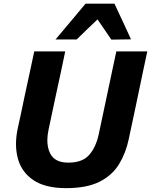

<svg xmlns="http://www.w3.org/2000/svg" viewBox="-20 -986 802 1020"><path d="M331 13.5Q220.5 13.5 157.5 -29Q94.5 -71.5 75 -143.5Q65 -180 65 -221Q65 -260 74 -302.5Q80 -329.5 90 -376Q99.5 -422.5 110.5 -473.5Q125.5 -543 137.5 -598.5Q149.5 -654 162 -713H326.5Q314 -654 302.5 -598.5Q290.5 -543 275.5 -474L238 -297.5Q231.5 -267 231.5 -241Q231.5 -201.5 246 -172Q270 -122 343 -122Q417.5 -122 453.5 -162.8Q489.5 -203.5 504.5 -272.5L547 -473Q561.5 -542 573.5 -598.2Q585.5 -654.5 598 -713H762.5Q750 -654.5 738.2 -598.8Q726.5 -543 712 -473.5Q702.5 -430 693.5 -385.5Q684 -341 676.2 -304.5Q668.5 -268 664 -247Q648 -171.5 611.8 -112.8Q575.5 -54 508 -20.2Q440.5 13.5 331 13.5ZM571.5 -775.5Q553.5 -802 535 -829L498 -883Q469.5 -856 442 -829.5Q414.5 -803 387.5 -776.5H275Q315.5 -824.5 355 -871.5Q394 -918.5 434.5 -966.5H588Q610 -919 632.5 -871.5Q654.5 -824 676 -777Z"/></svg>

Font: Heraclito
Style: Bold Italic
Weight: 700
Italic angle: -12°
Designer: Kostas Bartsokas (font) & Cristiano Sobral (main changes)
Foundry: Kostas Bartsokas (font) & Cristiano Sobral (main changes)
Version: Version 1.00;July 8, 2020;FontCreator 13.0.0.2655 64-bit